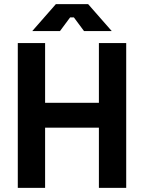

<svg xmlns="http://www.w3.org/2000/svg" viewBox="-20 -908 696 928"><path d="M198 0H66V-700H198V-411H458V-700H590V0H458V-291H198ZM136 -758 250 -888H406L520 -758H386L337 -824H319L270 -758Z"/></svg>

Font: Rootstock Sans Headline
Style: Bold
Weight: 700
Designer: Florian Karsten
Foundry: Florian Karsten
Version: Version 2.000;FEAKit 1.0